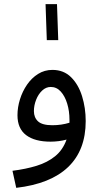

<svg xmlns="http://www.w3.org/2000/svg" viewBox="-20 -673 487 923"><path d="M58 230 40 148Q104 140 156 124Q208 108 245 78Q282 48 300 -2Q282 3 262 5.5Q242 8 223 8Q147 8 105.5 -23.5Q64 -55 64 -119Q64 -157 76 -195.5Q88 -234 110 -266Q132 -298 163 -317.5Q194 -337 232 -337Q286 -337 321.5 -302Q357 -267 374.5 -210.5Q392 -154 392 -91Q392 49 307.5 130Q223 211 58 230ZM143 -139Q143 -108 163 -89.5Q183 -71 232 -71Q275 -71 314 -83Q314 -89 314 -97Q314 -139 303 -175Q292 -211 272 -233Q252 -255 224 -255Q201 -255 182.5 -237.5Q164 -220 153.5 -193Q143 -166 143 -139ZM205 -480 199 -653H254L260 -480Z"/></svg>

Font: Go Noto Kurrent-Regular
Style: Regular
Weight: 400
Designer: Monotype Design Team
Foundry: Monotype Imaging Inc.
Version: Version 2.012; ttfautohint (v1.8.4.7-5d5b)